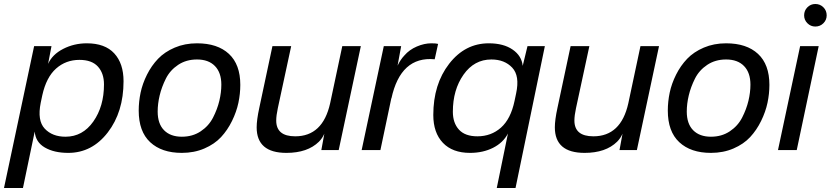

<svg xmlns="http://www.w3.org/2000/svg" viewBox="-58 -752 4162 962"><path d="M57 190H-38L113 -521H200L183 -432Q204 -479 258.5 -507Q313 -535 377 -535Q468 -535 514.5 -484.5Q561 -434 561 -345Q561 -191 482 -88.5Q403 14 284 14Q213 14 166.5 -13Q120 -40 116 -93ZM146 -237Q128 -148 166 -107.5Q204 -67 270 -67Q356 -67 409.5 -143Q463 -219 463 -329Q463 -385 432.5 -418.5Q402 -452 340 -452Q272 -452 223 -408.5Q174 -365 154 -275Z M732 -193Q732 -132 764 -99.5Q796 -67 853 -67Q907 -67 947.5 -94Q988 -121 1009.5 -163Q1031 -205 1041 -247Q1051 -289 1051 -328Q1051 -388 1019 -421Q987 -454 929 -454Q875 -454 834.5 -427Q794 -400 773 -358Q752 -316 742 -274Q732 -232 732 -193ZM637 -198Q637 -243 646.5 -288Q656 -333 678.5 -378Q701 -423 734 -457.5Q767 -492 817.5 -513.5Q868 -535 929 -535Q1032 -535 1089 -482Q1146 -429 1146 -327Q1146 -282 1136.5 -237Q1127 -192 1104.5 -146Q1082 -100 1049.5 -65Q1017 -30 966 -8Q915 14 853 14Q752 14 694.5 -39.5Q637 -93 637 -198Z M1377 14Q1228 14 1228 -114Q1228 -151 1241 -211L1307 -521H1401L1334 -210Q1326 -173 1326 -148Q1326 -69 1421 -69Q1559 -69 1596 -234L1657 -521H1750L1639 0H1552L1567 -82Q1557 -59 1540 -42Q1483 14 1377 14Z M2103 -535Q2128 -535 2137 -532L2120 -455Q1949 -471 1903 -258V-261L1848 0H1754L1865 -521H1952L1934 -423Q1948 -453 1968 -474Q1993 -503 2030.5 -519Q2068 -535 2103 -535Z M2431 190 2487 -83Q2463 -37 2412.5 -11.5Q2362 14 2297 14Q2209 14 2161 -36.5Q2113 -87 2113 -176Q2113 -330 2192.5 -432.5Q2272 -535 2391 -535Q2465 -535 2510.5 -503.5Q2556 -472 2561 -422L2585 -521H2672L2525 190ZM2211 -192Q2211 -136 2241.5 -102.5Q2272 -69 2334 -69Q2403 -69 2452 -112.5Q2501 -156 2520 -246L2528 -284Q2547 -372 2508.5 -413Q2470 -454 2404 -454Q2318 -454 2264.5 -378Q2211 -302 2211 -192Z M2871 14Q2722 14 2722 -114Q2722 -151 2735 -211L2801 -521H2895L2828 -210Q2820 -173 2820 -148Q2820 -69 2915 -69Q3053 -69 3090 -234L3151 -521H3244L3133 0H3046L3061 -82Q3051 -59 3034 -42Q2977 14 2871 14Z M3383 -193Q3383 -132 3415 -99.5Q3447 -67 3504 -67Q3558 -67 3598.5 -94Q3639 -121 3660.5 -163Q3682 -205 3692 -247Q3702 -289 3702 -328Q3702 -388 3670 -421Q3638 -454 3580 -454Q3526 -454 3485.5 -427Q3445 -400 3424 -358Q3403 -316 3393 -274Q3383 -232 3383 -193ZM3288 -198Q3288 -243 3297.5 -288Q3307 -333 3329.5 -378Q3352 -423 3385 -457.5Q3418 -492 3468.5 -513.5Q3519 -535 3580 -535Q3683 -535 3740 -482Q3797 -429 3797 -327Q3797 -282 3787.5 -237Q3778 -192 3755.5 -146Q3733 -100 3700.5 -65Q3668 -30 3617 -8Q3566 14 3504 14Q3403 14 3345.5 -39.5Q3288 -93 3288 -198Z M4044 -521 3934 0H3840L3951 -521ZM3971 -675Q3971 -699 3987.5 -715.5Q4004 -732 4027 -732Q4051 -732 4067.5 -715.5Q4084 -699 4084 -675Q4084 -652 4067.5 -635.5Q4051 -619 4027 -619Q4004 -619 3987.5 -635.5Q3971 -652 3971 -675Z"/></svg>

Font: Nacelle
Style: Italic
Weight: 400
Italic angle: -12°
Designer: Sora Sagano
Foundry: Sora Sagano
Version: Version 1.000;FEAKit 1.0